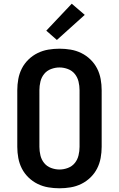

<svg xmlns="http://www.w3.org/2000/svg" viewBox="-20 -1005 640 1033"><path d="M300 8Q270 8 240 3Q210 -2 182.5 -15.5Q155 -29 133 -50.5Q111 -72 97.5 -98.5Q84 -125 78.5 -155Q73 -185 73 -215V-520Q73 -550 78.5 -580Q84 -610 97.5 -636.5Q111 -663 133 -684.5Q155 -706 182.5 -719.5Q210 -733 240 -738Q270 -743 300 -743Q330 -743 360 -738Q390 -733 417.5 -719.5Q445 -706 467 -684.5Q489 -663 502.5 -636.5Q516 -610 521.5 -580Q527 -550 527 -520V-215Q527 -185 521.5 -155Q516 -125 502.5 -98.5Q489 -72 467 -50.5Q445 -29 417.5 -15.5Q390 -2 360 3Q330 8 300 8ZM300 -93Q323 -93 345.5 -101.5Q368 -110 382.5 -128Q397 -146 402.5 -169Q408 -192 408 -215V-520Q408 -543 402.5 -566Q397 -589 382.5 -607Q368 -625 345.5 -633.5Q323 -642 300 -642Q277 -642 254.5 -633.5Q232 -625 217.5 -607Q203 -589 197.5 -566Q192 -543 192 -520V-215Q192 -192 197.5 -169Q203 -146 217.5 -128Q232 -110 254.5 -101.5Q277 -93 300 -93ZM286 -790 229 -840 366 -985 436 -925Z"/></svg>

Font: Iosevka Book
Style: Bold
Weight: 700
Designer: Belleve Invis
Foundry: Belleve Invis
Version: Version 28.0.7; ttfautohint (v1.8.3)